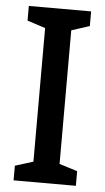

<svg xmlns="http://www.w3.org/2000/svg" viewBox="-52 -748 427 783"><g transform="rotate(5 161.5 -357.0)"><path d="M289 0H34V-60L108 -83V-630L34 -654V-714H289V-654L215 -630V-83L289 -60Z"/></g></svg>

Font: Noto Sans Display SemiCondensed Medium
Style: Regular
Weight: 500
Width: 4
Designer: Monotype Design Team
Foundry: Monotype Imaging Inc.
Version: Version 2.003